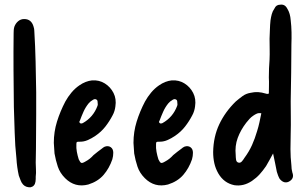

<svg xmlns="http://www.w3.org/2000/svg" viewBox="-20 -787 1305 817"><path d="M132 -95Q132 -81 133 -66Q134 -51 132 -35Q132 -31 132 -25.5Q132 -20 131 -14Q128 6 110 10Q90 11 78 -2Q71 -10 67.5 -20Q64 -30 60 -40Q56 -58 53.5 -76Q51 -94 50 -112Q44 -167 42.5 -222Q41 -277 39 -332Q38 -411 37.5 -489Q37 -567 38 -646Q38 -653 38.5 -659.5Q39 -666 41 -673Q46 -687 57 -696.5Q68 -706 83 -706Q114 -706 123 -673Q126 -664 126 -655Q130 -590 131.5 -525Q133 -460 134 -395Q134 -388 134 -362Q134 -336 134 -300.5Q134 -265 133.5 -226Q133 -187 133 -152.5Q133 -118 132 -95Z M209 -179Q209 -226 222.5 -269.5Q236 -313 258 -355Q269 -375 284 -393Q299 -411 318 -424Q344 -442 372 -445Q402 -447 426 -432Q450 -417 463 -391.5Q476 -366 471 -334Q470 -325 467 -315Q464 -305 459 -296Q446 -271 428.5 -248.5Q411 -226 386 -209Q370 -198 352.5 -190.5Q335 -183 315 -184Q308 -184 306.5 -182Q305 -180 305 -173Q304 -157 307 -141Q310 -125 315 -109Q321 -96 326 -94Q331 -92 344 -100Q363 -110 378 -127Q387 -135 396 -141.5Q405 -148 414 -155Q418 -159 426 -163Q441 -168 451.5 -160.5Q462 -153 462 -137Q462 -130 461 -123Q460 -116 458 -109Q445 -71 421 -43Q397 -15 356 -2Q299 13 257 -29Q235 -51 226 -78Q217 -105 212 -134Q211 -145 210.5 -156.5Q210 -168 209 -179ZM396 -344Q396 -351 395 -356.5Q394 -362 389 -364Q382 -368 371 -359Q367 -357 364 -354Q361 -351 357 -347Q344 -331 335.5 -312Q327 -293 320 -274Q315 -267 321 -263Q323 -261 326.5 -261.5Q330 -262 332 -263Q377 -288 395 -337Q396 -339 396 -341.5Q396 -344 396 -344Z M548 -179Q548 -226 561.5 -269.5Q575 -313 597 -355Q608 -375 623 -393Q638 -411 657 -424Q683 -442 711 -445Q741 -447 765 -432Q789 -417 802 -391.5Q815 -366 810 -334Q809 -325 806 -315Q803 -305 798 -296Q785 -271 767.5 -248.5Q750 -226 725 -209Q709 -198 691.5 -190.5Q674 -183 654 -184Q647 -184 645.5 -182Q644 -180 644 -173Q643 -157 646 -141Q649 -125 654 -109Q660 -96 665 -94Q670 -92 683 -100Q702 -110 717 -127Q726 -135 735 -141.5Q744 -148 753 -155Q757 -159 765 -163Q780 -168 790.5 -160.5Q801 -153 801 -137Q801 -130 800 -123Q799 -116 797 -109Q784 -71 760 -43Q736 -15 695 -2Q638 13 596 -29Q574 -51 565 -78Q556 -105 551 -134Q550 -145 549.5 -156.5Q549 -168 548 -179ZM735 -344Q735 -351 734 -356.5Q733 -362 728 -364Q721 -368 710 -359Q706 -357 703 -354Q700 -351 696 -347Q683 -331 674.5 -312Q666 -293 659 -274Q654 -267 660 -263Q662 -261 665.5 -261.5Q669 -262 671 -263Q716 -288 734 -337Q735 -339 735 -341.5Q735 -344 735 -344Z M1142 -134Q1133 -118 1126.5 -105.5Q1120 -93 1112 -80Q1099 -61 1085 -45.5Q1071 -30 1052 -17Q1016 7 977 1Q933 -8 909 -49Q897 -70 892 -92.5Q887 -115 887 -140Q888 -205 913 -258Q938 -311 983 -355Q997 -367 1012 -378Q1027 -389 1046 -392Q1063 -396 1078.5 -395Q1094 -394 1110 -389Q1112 -388 1116 -387.5Q1120 -387 1124 -389Q1124 -405 1124.5 -422.5Q1125 -440 1124 -457Q1124 -496 1127 -533Q1128 -556 1127.5 -578Q1127 -600 1127 -622Q1128 -641 1128.5 -661Q1129 -681 1131 -700Q1133 -714 1136.5 -727Q1140 -740 1148 -751Q1155 -767 1172 -767Q1192 -770 1202 -751Q1209 -740 1212.5 -727.5Q1216 -715 1217 -701Q1220 -676 1220.5 -650Q1221 -624 1220 -598Q1220 -538 1219 -477.5Q1218 -417 1217 -356Q1217 -322 1217.5 -288.5Q1218 -255 1217 -221Q1216 -187 1216 -152.5Q1216 -118 1220 -83Q1220 -68 1224 -53Q1234 -27 1209 -14Q1188 -4 1170 -26Q1166 -33 1163 -41Q1160 -49 1158 -56Q1154 -74 1150.5 -93.5Q1147 -113 1142 -134ZM1092 -305Q1081 -307 1073 -303.5Q1065 -300 1058 -295Q1049 -289 1042 -281.5Q1035 -274 1028 -265Q1004 -234 991.5 -200Q979 -166 983 -127Q983 -118 984.5 -107.5Q986 -97 995 -95Q1003 -93 1009.5 -100.5Q1016 -108 1020 -115Q1040 -142 1052.5 -170Q1065 -198 1074 -229Q1080 -248 1084 -266.5Q1088 -285 1092 -305Z"/></svg>

Font: Delicious Handrawn
Style: Regular
Weight: 400
Designer: Agung Rohmat
Foundry: Agung Rohmat
Version: Version 1.002; ttfautohint (v1.8.4.7-5d5b);gftools[0.9.27]